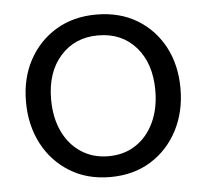

<svg xmlns="http://www.w3.org/2000/svg" viewBox="-43 -552 650 604"><g transform="rotate(-5 282.0 -250.5)"><path d="M495.4 -384.3C475 -422.4 446.6 -452.4 410.2 -474.3C373.7 -496.2 331 -507.2 281.9 -507.2C233.5 -507.2 191.1 -496.2 154.6 -474.3C118.2 -452.4 89.6 -422.3 69 -384.3C48.3 -346.1 38 -302.2 38 -252.6C38 -203.6 48.2 -159.6 68.5 -120.4C88.8 -81.5 117.4 -50.7 154.2 -28C190.9 -5.3 233.5 5.9 281.9 5.9C331 5.9 373.7 -5.4 410.2 -28C446.6 -50.6 475 -81.4 495.4 -120.4C515.7 -159.5 525.9 -203.5 525.9 -252.6C525.9 -302.2 515.7 -346.1 495.4 -384.3ZM426.1 -152.9C412.6 -123.9 393.6 -101.1 369 -84.7C344.5 -68.2 315.5 -59.9 281.9 -59.9C249 -59.9 220.1 -68.2 195.3 -84.7C170.4 -101.1 151.2 -123.8 137.7 -152.9C124.1 -182.1 117.4 -215.5 117.4 -253.6C117.4 -310.4 132.5 -355.9 162.9 -390.1C193.2 -424.3 232.9 -441.4 281.9 -441.4C331.6 -441.4 371.5 -424.3 401.5 -390.1C431.5 -355.8 446.5 -310.4 446.5 -253.6C446.5 -215.5 439.7 -182 426.1 -152.9Z"/></g></svg>

Font: Diatome
Style: Regular
Weight: 400
Designer: 15.100.17
Foundry: 15.100.17
Version: Version 1.008;Fontself Maker 3.5.8